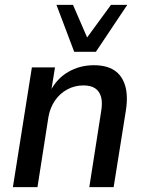

<svg xmlns="http://www.w3.org/2000/svg" viewBox="-20 -769 596 789"><path d="M33 0 111 -492H206L190 -393H186Q213 -446 260.5 -473.5Q308 -501 366 -501Q417 -501 449 -480.5Q481 -460 494 -418Q507 -376 497 -313L447 0H347L395 -307Q402 -346 395.5 -370Q389 -394 371 -406Q353 -418 323 -418Q287 -418 256.5 -401.5Q226 -385 206 -356Q186 -327 179 -288L134 0ZM285 -556 212 -749H280L338 -615L436 -749H503L374 -556Z"/></svg>

Font: Nunito Sans 10pt SemiCondensed SemiBold
Style: Italic
Weight: 600
Width: 4
Italic angle: -9°
Designer: Vernon Adams
Foundry: Vernon Adams
Version: Version 3.101;gftools[0.9.27]